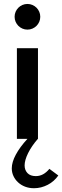

<svg xmlns="http://www.w3.org/2000/svg" viewBox="-20 -713 320 986"><path d="M175 -465.5V0H66.8V-465.5ZM55 -626.8Q55 -640.5 60.2 -652.5Q65.5 -664.5 74.3 -673.4Q83.2 -682.3 95.2 -687.5Q107.3 -692.7 120.9 -692.7Q134.5 -692.7 146.6 -687.5Q158.6 -682.3 167.5 -673.4Q176.4 -664.5 181.6 -652.5Q186.8 -640.5 186.8 -626.8Q186.8 -613.2 181.6 -601.1Q176.4 -589.1 167.5 -580.2Q158.6 -571.4 146.6 -566.1Q134.5 -560.9 120.9 -560.9Q107.3 -560.9 95.2 -566.1Q83.2 -571.4 74.3 -580.2Q65.5 -589.1 60.2 -601.1Q55 -613.2 55 -626.8ZM40.5 151.4Q40.5 120 61.1 81.4Q81.8 42.7 120.9 0H174.5Q142.7 36.4 124.5 73Q106.4 109.5 106.4 136.8Q106.4 160 120.9 175.7Q135.5 191.4 164.1 191.4Q203.2 191.4 233.6 154.1L279.5 188.2Q269.1 203.2 255.2 215.5Q241.4 227.7 225 236.1Q208.6 244.5 190.9 249.1Q173.2 253.6 154.5 253.6Q130 253.6 109.1 245.7Q88.2 237.7 73 223.6Q57.7 209.5 49.1 191.1Q40.5 172.7 40.5 151.4Z"/></svg>

Font: Spartan MB SemBd
Style: Regular
Weight: 600
Designer: Matt Bailey, Mirko Velimirovic
Foundry: Matt Bailey
Version: Version 1.005